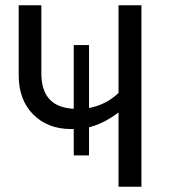

<svg xmlns="http://www.w3.org/2000/svg" viewBox="-20 -709 640 729"><path d="M517 -689V0H430V-282Q371 -238 318 -226V-119H260V-219H251Q161 -219 106 -274.5Q51 -330 51 -423V-689H137V-430Q137 -302 260 -296V-538H318V-299Q383 -311 430 -356V-689Z"/></svg>

Font: Fira Mono
Style: Regular
Weight: 400
Designer: Carrois Corporate & Edenspiekermann AG
Foundry: Carrois Corporate GbR & Edenspiekermann AG
Version: Version 3.206